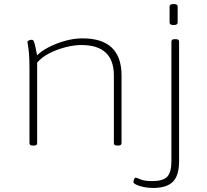

<svg xmlns="http://www.w3.org/2000/svg" viewBox="-20 -719 1027 951"><path d="M142 2Q126 2 126 -10V-373Q126 -427 123.5 -454.5Q121 -482 118.5 -494Q116 -506 116 -511Q116 -516 123 -519Q130 -522 137 -522Q143 -522 146 -517.5Q149 -513 153 -497Q157 -481 164 -445Q183 -465 219 -484Q255 -503 300 -516Q345 -529 389 -529Q582 -529 582 -345V-10Q582 2 565 2H561Q544 2 544 -10V-345Q544 -496 383 -496Q347 -496 304 -485Q261 -474 223.5 -454.5Q186 -435 164 -409V-10Q164 2 148 2ZM738 212Q715 212 692.5 207.5Q670 203 655.5 196Q641 189 641 183Q641 177 644 169Q647 161 651 161Q657 161 676 169.5Q695 178 735 178Q787 178 808 156.5Q829 135 829 80V-513Q829 -525 845 -525H851Q867 -525 867 -513V80Q867 150 836.5 181Q806 212 738 212ZM840 -595Q820 -595 820 -607V-687Q820 -699 840 -699Q860 -699 860 -687V-607Q860 -595 840 -595Z"/></svg>

Font: Asap Expanded Thin
Style: Regular
Weight: 100
Width: 7
Designer: Pablo Cosgaya
Foundry: Omnibus-Type
Version: Version 3.001; ttfautohint (v1.8.4.7-5d5b)